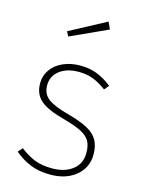

<svg xmlns="http://www.w3.org/2000/svg" viewBox="-118 -839 687 918"><g transform="rotate(15 226.0 -379.5)"><path d="M385 -473 366 -450Q331 -476 299.5 -488Q268 -500 228 -500Q170 -500 134 -472.5Q98 -445 98 -399Q98 -357 128.5 -333.5Q159 -310 235 -290Q296 -273 331 -254Q366 -235 382 -207Q398 -179 398 -136Q398 -71 349 -30.5Q300 10 223 10Q166 10 124 -7Q82 -24 44 -56L64 -78Q101 -49 137 -35Q173 -21 223 -21Q285 -21 324 -51Q363 -81 363 -135Q363 -171 350.5 -193Q338 -215 307 -231Q276 -247 218 -263Q134 -285 98.5 -315.5Q63 -346 63 -400Q63 -438 84.5 -468Q106 -498 143.5 -514.5Q181 -531 227 -531Q273 -531 310 -517Q347 -503 385 -473ZM319 -734 135 -650 123 -673 303 -769Z"/></g></svg>

Font: FiraGO UltraLight
Style: Regular
Weight: 200
Designer: bBox Type
Foundry: bBox Type GmbH
Version: Version 1.001